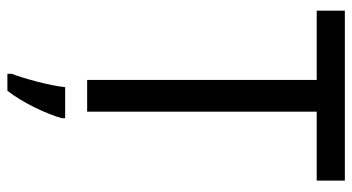

<svg xmlns="http://www.w3.org/2000/svg" viewBox="-242 -512 975 532"><g transform="rotate(90 246.0 -246.5)"><path d="M290 0V-636H481V-714H10V-636H202V0ZM308 70V61H222C218 103 198 175 185 209V221H232C265 179 297 111 308 70Z"/></g></svg>

Font: Noto Sans Ethiopic SemiCondensed
Style: Regular
Weight: 400
Width: 4
Designer: Monotype Design Team
Foundry: Monotype Imaging Inc.
Version: Version 2.102